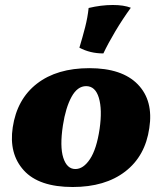

<svg xmlns="http://www.w3.org/2000/svg" viewBox="-20 -740 650 769"><path d="M271 9Q136 9 75.5 -57.5Q15 -124 31 -230Q48 -343 128 -405Q208 -467 338 -467Q469 -467 532 -402Q595 -337 578 -227Q562 -115 481.5 -53Q401 9 271 9ZM282 -63Q314 -63 340.5 -103Q367 -143 379 -224Q390 -301 376 -348Q362 -395 325 -395Q290 -395 266.5 -352Q243 -309 232 -238Q219 -153 233.5 -108Q248 -63 282 -63ZM394 -526Q341 -526 298 -549Q311 -592 321 -631Q331 -670 335 -708Q385 -720 432 -720Q476 -720 504 -709Q470 -662 441.5 -614Q413 -566 394 -526Z"/></svg>

Font: Vollkorn Black
Style: Italic
Weight: 900
Italic angle: -11°
Designer: Friedrich Althausen
Foundry: Friedrich Althausen
Version: Version 5.000; ttfautohint (v1.8.3)